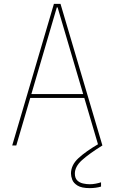

<svg xmlns="http://www.w3.org/2000/svg" viewBox="-20 -750 590 990"><path d="M43 0 258 -730H292L508 0H487L277 -712H273L64 0ZM131 -245V-265H419V-245ZM443 220Q401 220 380 207Q359 194 352.5 176.5Q346 159 346 145Q346 101 384.5 65.5Q423 30 490 -9L508 0Q439 43 402.5 76Q366 109 366 145Q366 168 378 180Q390 192 408 196Q426 200 443 200Q458 200 473.5 197Q489 194 501 190V212Q488 216 473 218Q458 220 443 220Z"/></svg>

Font: M PLUS Code Latin SemiExpanded Thin
Style: Regular
Weight: 250
Width: 6
Designer: Coji Morishita
Foundry: UNDERFOREST DESIGN
Version: Version 1.002; ttfautohint (v1.8.3)